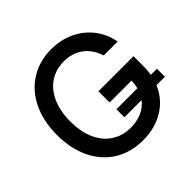

<svg xmlns="http://www.w3.org/2000/svg" viewBox="-180 -892 1077 1077"><g transform="rotate(-45 358.0 -353.5)"><path d="M708 -156.2H641.1Q607.9 -77.6 536.6 -33.9Q465.3 9.8 370.1 9.8Q274.9 9.8 202.1 -34.4Q129.4 -78.6 89.1 -160.9Q48.8 -243.2 48.8 -353.5Q48.8 -463.9 89.4 -546.1Q129.9 -628.4 201.9 -672.6Q273.9 -716.8 365.2 -716.8Q440.9 -716.8 503.7 -687.3Q566.4 -657.7 607.2 -604.7Q647.9 -551.8 660.2 -483.4H549.8Q529.8 -547.4 482.7 -582.8Q435.5 -618.2 366.2 -618.2Q306.2 -618.2 258.1 -587.2Q210 -556.2 182.6 -496.3Q155.3 -436.5 155.3 -353.5Q155.3 -270 182.9 -210.4Q210.4 -150.9 259.3 -119.9Q308.1 -88.9 371.1 -88.9Q419.9 -88.9 459 -106.2Q498 -123.5 522.9 -156.2H386.7V-219.7H553.2Q559.6 -244.6 560.5 -273.4H386.7V-362.3H665V-282.2Q665 -251 659.7 -219.7H708Z"/></g></svg>

Font: Pretendard GOV Medium
Style: Regular
Weight: 500
Designer: Base glyphs from Inter by Rasmus Andersson; Hangeul glyphs from Noto Sans CJK(Source Han Sans) by Jang Soo-young and Kan
Foundry: Kil Hyung-jin
Version: Version 1.309